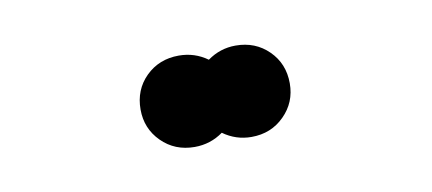

<svg xmlns="http://www.w3.org/2000/svg" viewBox="-30 -995 603 268"><g transform="rotate(-10 271.0 -861.0)"><path d="M376 -860.5Q376 -833.5 357.2 -814.8Q338.5 -796 310.5 -796Q288.5 -796 270.5 -809Q252.5 -796 230 -796Q202 -796 183.2 -814.8Q164.5 -833.5 164.5 -860.5Q164.5 -888.5 183.2 -907Q202 -925.5 230 -925.5Q252.5 -925.5 270.5 -912.5Q288.5 -925.5 310.5 -925.5Q338.5 -925.5 357.2 -907Q376 -888.5 376 -860.5Z"/></g></svg>

Font: Hauora SemiBold
Style: Regular
Weight: 600
Designer: Wayne Shih
Foundry: WCYS
Version: Version 1.001